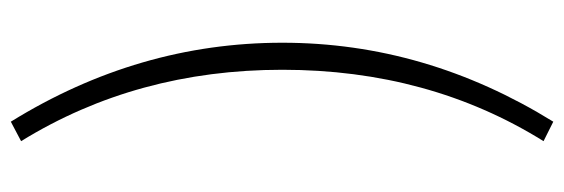

<svg xmlns="http://www.w3.org/2000/svg" viewBox="-364 -486 1043 355"><g transform="rotate(-90 157.5 -308.5)"><path d="M110 193 74 175Q206 -37 206 -308Q206 -577 74 -791L110 -810Q256 -574 256 -308Q256 -43 110 193Z"/></g></svg>

Font: NotoSansHansLight
Style: Regular
Weight: 300
Designer: Ryoko NISHIZUKA  (kana & ideographs); Paul D. Hunt (Latin, Greek & Cyrillic); Wenlong ZHANG  (bopomofo); Sandoll Communi
Foundry: Adobe Systems Incorporated
Version: Version 1.00;December 8, 2021;FontCreator 13.0.0.2675 64-bit